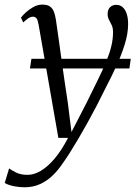

<svg xmlns="http://www.w3.org/2000/svg" viewBox="-76 -566 600 834"><path d="M92 -457Q88.5 -478.5 82.8 -486Q77 -493.5 67.5 -493.5Q57.5 -493.5 47.5 -487Q37.5 -480.5 25 -468.5L15 -489Q21 -498 35.5 -511.5Q50 -525 68.8 -535.5Q87.5 -546 108 -546Q130 -546 141.5 -537.5Q153 -529 158.5 -514Q164 -499 167 -479Q173.5 -434.5 179.8 -389.5Q186 -344.5 192.2 -299.8Q198.5 -255 205 -210.2Q211.5 -165.5 218.5 -120.5L234.5 7.5L299.5 -118.5Q326.5 -173.5 348 -217Q369.5 -260.5 384.5 -296.5Q399.5 -332.5 407.2 -364Q415 -395.5 415 -426.5Q415 -445 409 -457.2Q403 -469.5 397.2 -480.5Q391.5 -491.5 391.5 -505Q391.5 -524.5 402.2 -534.8Q413 -545 429 -545Q445 -545 456.5 -535Q468 -525 474.2 -506.5Q480.5 -488 480.5 -461.5Q480.5 -420.5 466 -373.8Q451.5 -327 429.2 -278.5Q407 -230 383 -184.5Q364.5 -146.5 344.8 -108.5Q325 -70.5 305 -34.5Q285 1.5 265.8 34.2Q246.5 67 229.2 94.5Q212 122 197 142.5Q178 171.5 153.8 195.2Q129.5 219 99 233.2Q68.5 247.5 31 247.5Q8 247.5 -15.8 242.8Q-39.5 238 -55.5 229L-36.5 165.5Q-26.5 173 -6.5 183.2Q13.5 193.5 44 193.5Q71.5 193.5 101 176.2Q130.5 159 160.8 123.5Q191 88 219.5 33H177.5ZM492 -310.5 486 -268.5H54L60.5 -310.5Z"/></svg>

Font: Merriweather 72pt Light
Style: Italic
Weight: 300
Italic angle: -7.8°
Version: Version 2.101